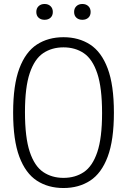

<svg xmlns="http://www.w3.org/2000/svg" viewBox="-20 -936 638 965"><path d="M299 9Q222 9 165.2 -28Q108.5 -65 77.2 -148.2Q46 -231.5 46 -370Q46 -508.5 77.2 -591.8Q108.5 -675 165.2 -712Q222 -749 299 -749Q376 -749 433 -712Q490 -675 521.2 -591.8Q552.5 -508.5 552.5 -370Q552.5 -231.5 521.2 -148.2Q490 -65 433 -28Q376 9 299 9ZM299 -42Q358 -42 401.5 -71.2Q445 -100.5 469 -171.5Q493 -242.5 493 -367.5Q493 -495 469 -567Q445 -639 401.5 -668.5Q358 -698 299 -698Q240.5 -698 197 -668.8Q153.5 -639.5 129.5 -568.5Q105.5 -497.5 105.5 -372.5Q105.5 -245 129.5 -173Q153.5 -101 197 -71.5Q240.5 -42 299 -42ZM394 -836.5Q375.5 -836.5 364 -847Q352.5 -857.5 352.5 -876Q352.5 -894 364 -905Q375.5 -916 394 -916Q412.5 -916 424 -905Q435.5 -894 435.5 -876Q435.5 -857.5 424 -847Q412.5 -836.5 394 -836.5ZM204 -836.5Q185.5 -836.5 174 -847Q162.5 -857.5 162.5 -876Q162.5 -894 174 -905Q185.5 -916 204 -916Q222.5 -916 234 -905Q245.5 -894 245.5 -876Q245.5 -857.5 234 -847Q222.5 -836.5 204 -836.5Z"/></svg>

Font: Encode Sans Condensed Condensed Light
Style: Regular
Weight: 300
Width: 3
Designer: Multiple Designers
Foundry: Impallari Type
Version: Version 3.000; ttfautohint (v1.8.3) -l 8 -r 50 -G 200 -x 14 